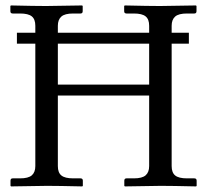

<svg xmlns="http://www.w3.org/2000/svg" viewBox="-20 -666 741 687"><path d="M513.7 -71.8V-324.2H187V-71.8Q187 -48.3 199.7 -38.1Q212.4 -27.8 241.7 -27.8H268.1Q276.4 -27.8 276.4 -19.5V-1L274.4 1Q187.5 -1 148.4 -1L19.5 1L17.6 -1V-19.5Q17.6 -27.8 25.4 -27.8H51.8Q81.5 -27.8 94 -38.8Q106.4 -49.8 106.4 -71.8V-509.8H40.5V-548.8H106.4V-573.7Q106.4 -597.2 93.8 -607.4Q81.1 -617.7 51.8 -617.7H25.4Q17.1 -617.7 17.1 -626V-644.5L19 -646.5Q106 -644.5 145 -644.5L273.9 -646.5L275.9 -644.5V-626Q275.9 -617.7 268.1 -617.7H241.7Q211.9 -617.7 199.5 -606.7Q187 -595.7 187 -573.7V-548.8H513.7V-573.7Q513.7 -597.2 501 -607.4Q488.3 -617.7 459 -617.7H432.6Q424.3 -617.7 424.3 -626V-644.5L426.3 -646.5Q513.2 -644.5 552.2 -644.5L681.2 -646.5L683.1 -644.5V-626Q683.1 -617.7 675.3 -617.7H648.9Q619.1 -617.7 606.7 -606.7Q594.2 -595.7 594.2 -573.7V-548.8H655.8V-509.8H594.2V-71.8Q594.2 -48.3 606.9 -38.1Q619.6 -27.8 648.9 -27.8H675.3Q683.6 -27.8 683.6 -19.5V-1L681.6 1Q594.7 -1 555.7 -1L426.8 1L424.8 -1V-19.5Q424.8 -27.8 432.6 -27.8H459Q488.8 -27.8 501.2 -38.8Q513.7 -49.8 513.7 -71.8ZM513.7 -509.8H187V-363.3H513.7Z"/></svg>

Font: Libertinage
Style: b
Weight: 400
Designer: OSP
Foundry: OSP
Version: Version 1.0; 2008; OFL relea